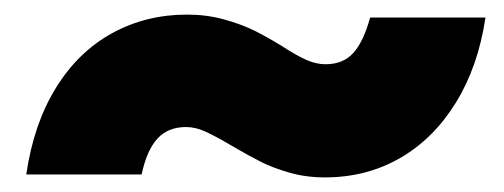

<svg xmlns="http://www.w3.org/2000/svg" viewBox="-20 -437 690 263"><path d="M298 -237Q276 -250 262 -256.5Q248 -263 235 -263Q210 -263 195.5 -247Q181 -231 174 -198H16Q26 -267 56.5 -316.5Q87 -366 133.5 -391.5Q180 -417 236 -417Q263 -417 286.5 -410.5Q310 -404 326.5 -396Q343 -388 366 -374Q386 -361 399.5 -355Q413 -349 426 -349Q450 -349 464 -364.5Q478 -380 487 -413H645Q635 -346 604.5 -296.5Q574 -247 528 -220.5Q482 -194 425 -194Q399 -194 376.5 -200.5Q354 -207 338 -215Q322 -223 298 -237Z"/></svg>

Font: Azeret Mono ExtraBold
Style: Italic
Weight: 800
Italic angle: -12°
Designer: Martin Vácha
Foundry: Displaay
Version: Version 1.000; Glyphs 3.0.3, build 3074